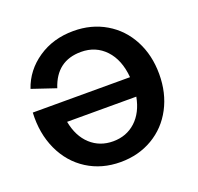

<svg xmlns="http://www.w3.org/2000/svg" viewBox="-125 -845 1020 990"><g transform="rotate(-20 384.5 -350.5)"><path d="M375 8.8Q272 8.8 192.4 -41.7Q112.8 -92.3 71 -182.6Q29.3 -272.9 35.2 -386.2H568.8Q560.5 -483.9 508.1 -539.6Q455.6 -595.2 375 -595.2Q240.2 -595.2 196.8 -460.9L65.9 -504.9Q97.2 -596.7 180.4 -653.3Q263.7 -710 375 -710Q473.6 -710 551.5 -664.1Q629.4 -618.2 672.6 -536.1Q715.8 -454.1 715.8 -350.1Q715.8 -246.6 672.6 -164.8Q629.4 -83 551.5 -37.1Q473.6 8.8 375 8.8ZM564.9 -280.8H185.1Q200.7 -197.8 251.2 -151.4Q301.8 -105 375 -105Q448.2 -105 498.8 -151.4Q549.3 -197.8 564.9 -280.8Z"/></g></svg>

Font: LT Superior
Style: Bold
Weight: 400
Designer: Daniel Lyons
Foundry: LyonsType
Version: Version 1.000